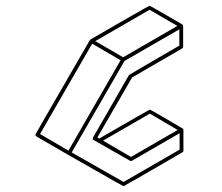

<svg xmlns="http://www.w3.org/2000/svg" viewBox="-20 -763 772 667"><path d="M409.2 -116.2Q407.2 -116.2 312 -170.9L216.8 -225.1L106.4 -289.1Q103 -291 103 -295.4Q103 -296.9 197.8 -460.4L292 -623.5L293.5 -625.5H293.9L396 -684.6Q498 -743.2 499.5 -743.2Q501 -743.2 557.1 -710.7Q613.3 -678.2 613.8 -677.7L614.3 -676.8H614.7L615.2 -675.8V-675.3H615.7V-673.8L616.2 -672.9V-600.6Q616.2 -596.7 612.8 -594.7L439 -494.1L318.4 -285.6L324.7 -281.7Q498.5 -382.3 500.5 -382.3Q502.4 -382.3 558.3 -349.6Q614.3 -316.9 614.7 -316.4L615.7 -315.9L617.2 -312.5V-239.3Q617.2 -235.8 613.8 -233.9Q411.1 -116.2 409.2 -116.2ZM435.1 -217.8 597.2 -311.5 500.5 -368.2 337.9 -274.4ZM407.7 -564 596.2 -672.9 499.5 -729 311 -620.1ZM217.8 -239.7 398.9 -553.7 300.3 -611.3 119.1 -297.4ZM409.2 -130.9 604 -243.2V-300.3L438.5 -204.6L436.5 -204.1Q436.5 -203.6 436 -203.6L432.1 -204.1Q432.1 -204.6 431.6 -204.6L305.7 -276.4Q302.2 -278.3 302.2 -281.7Q302.2 -283.7 303 -285.2Q303.7 -286.6 428.2 -502.4Q429.2 -503.9 603 -604.5V-661.1L412.6 -551.3Q238.8 -249.5 229 -233.4Z"/></svg>

Font: 3D Isometric
Style: Regular
Weight: 400
Designer: GGBotNet
Version: 1.10